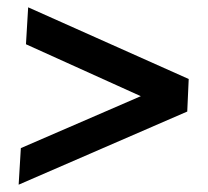

<svg xmlns="http://www.w3.org/2000/svg" viewBox="-20 -577 570 525"><path d="M57 -557 496 -361 492 -272 31 -72 37 -172 365 -314 51 -456Z"/></svg>

Font: Lora
Style: Italic
Weight: 400
Italic angle: -3°
Designer: Olga Karpushina, Alexei Vanyashin (Cyrillic)
Foundry: Cyreal
Version: Version 3.008